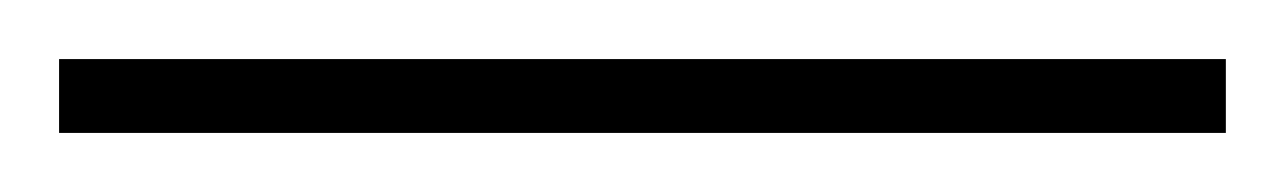

<svg xmlns="http://www.w3.org/2000/svg" viewBox="-22 71 435 65"><path d="M393 116V91H-2V116Z"/></svg>

Font: Noto Sans Armenian SemiCondensed Thin
Style: Regular
Weight: 100
Width: 4
Designer: Monotype Design Team
Foundry: Monotype Imaging Inc.
Version: Version 2.008